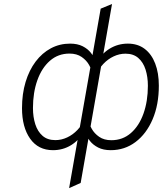

<svg xmlns="http://www.w3.org/2000/svg" viewBox="-20 -742 830 964"><path d="M536 12Q499 12 473 -1.2Q447 -14.5 431.8 -34Q416.5 -53.5 413 -72.5L425 -138Q427.5 -119 440.5 -95.5Q453.5 -72 478 -55Q502.5 -38 539 -38Q596 -38 637.2 -74Q678.5 -110 700.5 -172Q722.5 -234 722.5 -311.5Q722.5 -356 710.8 -392.8Q699 -429.5 674.2 -451Q649.5 -472.5 610 -472.5Q579.5 -472.5 550.8 -459Q522 -445.5 499.2 -421.5Q476.5 -397.5 463 -366L472 -433.5Q490 -473 531.2 -498Q572.5 -523 622 -523Q671.5 -523 706.2 -496.8Q741 -470.5 759.2 -423Q777.5 -375.5 777.5 -312Q777.5 -216 746.2 -143Q715 -70 660.5 -29Q606 12 536 12ZM246 12Q172 12 131.2 -45.8Q90.5 -103.5 90.5 -199Q90.5 -271 108.5 -330.5Q126.5 -390 159 -433Q191.5 -476 235.5 -499.5Q279.5 -523 332 -523Q369 -523 395 -509.8Q421 -496.5 436.2 -477Q451.5 -457.5 455 -438.5L443 -373Q440.5 -392 427.5 -415.5Q414.5 -439 390 -456Q365.5 -473 329 -473Q272 -473 230.8 -437Q189.5 -401 167.5 -339Q145.5 -277 145.5 -199.5Q145.5 -155 157.2 -118.2Q169 -81.5 193.8 -60Q218.5 -38.5 258 -38.5Q288.5 -38.5 317.2 -52Q346 -65.5 368.8 -89.5Q391.5 -113.5 405 -145L396 -77.5Q378 -38.5 337 -13.2Q296 12 246 12ZM327 202.5 485.5 -698.5 542.5 -722 385 176.5Z"/></svg>

Font: Overpass ExtraLight
Style: Italic
Weight: 250
Italic angle: -10°
Designer: Delve Withrington, Dave Bailey, Thomas Jockin
Foundry: Delve Fonts LLC
Version: Version 4.000